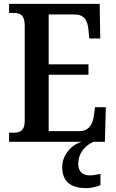

<svg xmlns="http://www.w3.org/2000/svg" viewBox="-20 -734 598 994"><path d="M27 0H404C351 14 302 68 302 130C302 206 346 240 428 240C446 240 482 234 500 224V166C479 171 461 174 445 174C411 174 385 156 385 115C385 52 430 13 466 0H523L528 -179H472L466 -135C460 -91 440 -55 391 -55H232V-347H438V-401H232V-659H368C417 -659 434 -626 438 -579L442 -535H499L496 -714H27V-667H52C82 -667 108 -659 108 -601V-108C108 -60 86 -47 53 -47H27Z"/></svg>

Font: Noto Serif Devanagari Condensed SemiBold
Style: Regular
Weight: 600
Width: 3
Designer: Universal Thirst, Indian Type Foundry and the Monotype Design Team
Foundry: Monotype Imaging Inc.
Version: Version 2.004